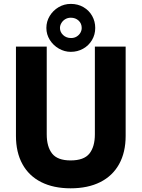

<svg xmlns="http://www.w3.org/2000/svg" viewBox="-20 -975 741 1005"><path d="M63.5 -263.7V-731H224.6V-272Q224.6 -207 252.9 -171.1Q281.2 -135.3 349.6 -135.3Q419.4 -135.3 448 -171.1Q476.6 -207 476.6 -272V-731H637.7V-263.7Q637.7 -177.7 603.5 -116Q569.3 -54.2 504.6 -21.7Q439.9 10.7 349.6 10.7Q260.3 10.7 195.8 -21.7Q131.3 -54.2 97.4 -116Q63.5 -177.7 63.5 -263.7ZM222.7 -828.6Q222.7 -862.3 240 -891.1Q257.3 -919.9 286.6 -937.3Q315.9 -954.6 350.6 -954.6Q387.7 -954.6 417 -937.5Q446.3 -920.4 462.4 -891.6Q478.5 -862.8 478.5 -828.6Q478.5 -793.9 461.4 -765.1Q444.3 -736.3 415 -720Q385.7 -703.6 350.6 -703.6Q317.9 -703.6 288.3 -720.5Q258.8 -737.3 240.7 -766.1Q222.7 -794.9 222.7 -828.6ZM352.1 -775.9Q368.7 -775.9 381.3 -783.7Q394 -791.5 400.9 -803.7Q407.7 -815.9 407.7 -828.6Q407.7 -852.1 391.4 -867.2Q375 -882.3 350.6 -882.3Q334.5 -882.3 321.5 -874.5Q308.6 -866.7 301.3 -854.2Q293.9 -841.8 293.9 -828.6Q293.9 -807.1 310.5 -791.5Q327.1 -775.9 352.1 -775.9Z"/></svg>

Font: Glacial Indifference
Style: Bold
Weight: 700
Designer: Alfredo Marco Pradil
Foundry: Alfredo Marco Pradil
Version: Version 1.312